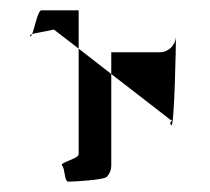

<svg xmlns="http://www.w3.org/2000/svg" viewBox="-20 -732 405 371"><path d="M38 -662C39 -661 41 -663 42 -666C39 -665 37 -663 38 -662ZM42 -666C47 -678 53 -712 60 -712H132V-638L84 -675C69 -671 50 -669 42 -666ZM100 -412C106 -406 104 -381 112 -381C121 -381 179 -384 186 -390C192 -396 195 -404 195 -412V-589L132 -638V-434C132 -425 94 -418 100 -412ZM195 -589V-631H289C305 -631 319 -644 320 -661C320 -647 317 -484 311 -490C304 -497 318 -500 310 -500ZM320 -662C320 -662 320 -661 320 -661C320 -661 320 -662 320 -662Z"/></svg>

Font: bitstorm
Style: exext
Weight: 400
Version: Version 0.2